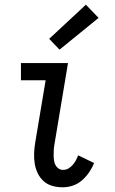

<svg xmlns="http://www.w3.org/2000/svg" viewBox="-20 -788 490 816"><path d="M247 8Q224 8 202.5 2Q181 -4 165.5 -18Q150 -32 140.5 -51.5Q131 -71 127.5 -93Q124 -115 125 -138Q126 -161 130 -184L174 -447H69V-520H269L211 -172Q209 -161 208.5 -150Q208 -139 208 -128Q208 -117 209.5 -106.5Q211 -96 215.5 -87Q220 -78 228.5 -72Q237 -66 248 -66Q260 -66 270 -71.5Q280 -77 288.5 -86.5Q297 -96 302.5 -106.5Q308 -117 312 -128L380 -95Q372 -75 359 -56Q346 -37 329 -22Q312 -7 290.5 0.5Q269 8 247 8ZM233 -577 189 -623 345 -768 399 -712Z"/></svg>

Font: Iosevka Etoile
Style: Italic
Weight: 400
Italic angle: -9°
Designer: Belleve Invis
Foundry: Belleve Invis
Version: Version 22.1.2; ttfautohint (v1.8.4)